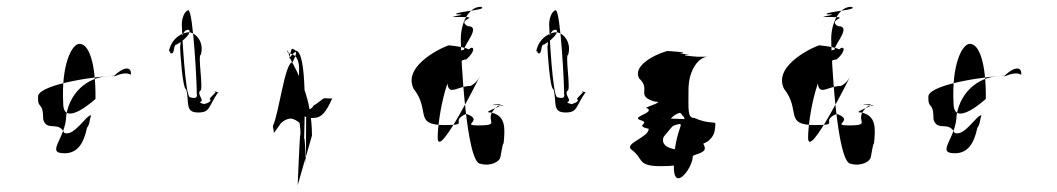

<svg xmlns="http://www.w3.org/2000/svg" viewBox="-20 -557 3109 565"><path d="M92 -275C102 -312 279 -334 316 -334C350 -366 368 -358 365 -337C354 -344 337 -341 318 -333C246 -338 187 -291 175 -218C174 -149 112 -106 170 -106C206 -106 226 -132 236 -181C244 -190 244 -207 248 -218C233 -218 198 -154 169 -166C152 -203 118 -168 107 -206C107 -262 90 -232 92 -275ZM166 -253C166 -178 261 -266 261 -266C262 -374 241 -428 214 -428C191 -428 160 -366 166 -253Z M477 -406C487 -406 475 -400 485 -400C495 -400 489 -426 500 -426C515 -434 531 -448 536 -458C540 -468 537 -472 528 -468C517 -464 511 -437 510 -418C510 -408 517 -294 528 -294C538 -256 523 -226 563 -226C599 -226 592 -242 621 -284C632 -284 603 -289 613 -289C624 -289 588 -264 599 -264C604 -255 575 -250 581 -250C587 -250 561 -254 571 -258C581 -262 559 -280 569 -290C580 -290 561 -396 571 -396C582 -434 555 -462 535 -462C521 -462 485 -448 477 -406ZM515 -485C515 -504 523 -524 534 -527C549 -527 560 -295 559 -281C562 -269 554 -266 539 -271C525 -271 515 -470 515 -485Z M783 -186C783 -180 788 -166 785 -164L802 -188C809 -200 825 -208 835 -208C844 -208 858 -200 862 -194C862 -188 865 -172 864 -162C862 -166 856 -12 856 -12L898 -158C898 -266 860 -337 831 -390C829 -412 822 -412 828 -400C852 -398 862 -380 860 -346V-262C860 -228 870 -207 902 -210C926 -210 939 -226 958 -268C956 -266 940 -268 935 -268C930 -268 907 -246 904 -248C900 -240 890 -233 886 -233C884 -230 882 -227 881 -226L880 -69C880 -69 878 -153 875 -150C876 -198 885 -407 850 -408C836 -418 839 -416 830 -384C847 -408 862 -416 841 -374C818 -374 802 -227 783 -186Z M1197 -296C1162 -368 1296 -424 1302 -424C1286 -424 1388 -418 1354 -402C1318 -402 1407 -480 1356 -480C1320 -501 1402 -507 1332 -507H1322C1286 -507 1373 -515 1322 -515C1318 -523 1422 -528 1395 -537C1359 -537 1336 -490 1336 -442C1336 -394 1352 -75 1394 -75C1426 -66 1452 -84 1452 -94C1453 -90 1458 -135 1462 -135C1466 -178 1470 -217 1424 -226C1388 -226 1490 -251 1438 -251C1402 -251 1498 -246 1446 -246C1392 -204 1464 -188 1388 -188C1332 -188 1408 -202 1352 -222C1300 -199 1367 -189 1288 -189C1196 -189 1248 -232 1197 -296ZM1268 -152C1268 -82 1394 -336 1394 -336C1388 -323 1378 -310 1364 -304C1322 -304 1295 -266 1296 -328C1296 -381 1322 -414 1360 -412C1374 -425 1382 -408 1352 -382C1298 -382 1268 -211 1268 -152Z M1558 -406C1568 -406 1556 -400 1566 -400C1576 -400 1570 -426 1581 -426C1596 -434 1612 -448 1617 -458C1621 -468 1618 -472 1609 -468C1598 -464 1592 -437 1591 -418C1591 -408 1598 -294 1609 -294C1619 -256 1604 -226 1644 -226C1680 -226 1673 -242 1702 -284C1713 -284 1684 -289 1694 -289C1705 -289 1669 -264 1680 -264C1685 -255 1656 -250 1662 -250C1668 -250 1642 -254 1652 -258C1662 -262 1640 -280 1650 -290C1661 -290 1642 -396 1652 -396C1663 -434 1636 -462 1616 -462C1602 -462 1566 -448 1558 -406ZM1596 -485C1596 -504 1604 -524 1615 -527C1630 -527 1641 -295 1640 -281C1643 -269 1635 -266 1620 -271C1606 -271 1596 -470 1596 -485Z M1839 -116C1875 -90 1853 -68 1925 -68C1999 -68 1977 -81 2027 -102C2083 -118 2031 -134 2055 -152C2092 -184 2009 -204 1996 -206C2032 -206 1907 -209 1931 -209C1941 -210 1943 -200 1948 -197C1949 -206 1966 -222 1981 -225C1985 -223 1988 -218 1989 -216C1999 -216 2006 -130 2009 -130C2027 -128 2047 -130 2064 -142C2081 -156 2085 -170 2085 -195C2079 -198 2059 -194 2023 -210C2003 -210 2006 -232 2006 -292C2006 -354 2038 -390 2063 -390H2024C2050 -390 1983 -392 1997 -396C2033 -396 1961 -400 1986 -400C2009 -404 1935 -407 1946 -407C1935 -407 1837 -371 1861 -326C1897 -294 1849 -275 1907 -258C1943 -258 1861 -238 1886 -238C1905 -224 1838 -214 1863 -204C1899 -194 1843 -188 1889 -178C1889 -152 1814 -135 1839 -116ZM1931 -144C1931 -156 1935 -156 1956 -182C1961 -190 1980 -192 1980 -192C1993 -192 1963 -165 1963 -66C1962 32 2057 -116 2001 -116C1958 -114 1931 -125 1931 -144Z M2287 -296C2252 -368 2386 -424 2392 -424C2376 -424 2478 -418 2444 -402C2408 -402 2497 -480 2446 -480C2410 -501 2492 -507 2422 -507H2412C2376 -507 2463 -515 2412 -515C2408 -523 2512 -528 2485 -537C2449 -537 2426 -490 2426 -442C2426 -394 2442 -75 2484 -75C2516 -66 2542 -84 2542 -94C2543 -90 2548 -135 2552 -135C2556 -178 2560 -217 2514 -226C2478 -226 2580 -251 2528 -251C2492 -251 2588 -246 2536 -246C2482 -204 2554 -188 2478 -188C2422 -188 2498 -202 2442 -222C2390 -199 2457 -189 2378 -189C2286 -189 2338 -232 2287 -296ZM2358 -152C2358 -82 2484 -336 2484 -336C2478 -323 2468 -310 2454 -304C2412 -304 2385 -266 2386 -328C2386 -381 2412 -414 2450 -412C2464 -425 2472 -408 2442 -382C2388 -382 2358 -211 2358 -152Z M2712 -275C2722 -312 2899 -334 2936 -334C2970 -366 2988 -358 2985 -337C2974 -344 2957 -341 2938 -333C2866 -338 2807 -291 2795 -218C2794 -149 2732 -106 2790 -106C2826 -106 2846 -132 2856 -181C2864 -190 2864 -207 2868 -218C2853 -218 2818 -154 2789 -166C2772 -203 2738 -168 2727 -206C2727 -262 2710 -232 2712 -275ZM2786 -253C2786 -178 2881 -266 2881 -266C2882 -374 2861 -428 2834 -428C2811 -428 2780 -366 2786 -253Z"/></svg>

Font: Zinc
Style: Regular
Weight: 400
Version: Version 1